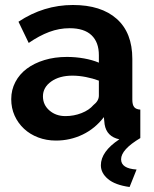

<svg xmlns="http://www.w3.org/2000/svg" viewBox="-20 -553 615 769"><path d="M499 196Q441 188 412.5 164Q384 140 384 109Q384 54 458 5Q407 -6 399 -55L396 -84Q361 -38 311 -14Q261 10 204 10Q166 10 133 -2.5Q100 -15 76 -37.5Q52 -60 38.5 -90Q25 -120 25 -156Q25 -193 41.5 -224.5Q58 -256 87.5 -278Q117 -300 158 -312.5Q199 -325 248 -325Q283 -325 316.5 -319Q350 -313 376 -302V-332Q376 -384 346.5 -412Q317 -440 259 -440Q217 -440 177 -425Q137 -410 95 -381L54 -466Q155 -533 272 -533Q385 -533 447.5 -477.5Q510 -422 510 -317V-154Q510 -133 517.5 -124Q525 -115 542 -114V0Q465 46 465 85Q465 122 527 126ZM242 -88Q276 -88 306.5 -100Q337 -112 354 -132Q376 -149 376 -170V-230Q352 -239 324 -244.5Q296 -250 270 -250Q218 -250 185 -226.5Q152 -203 152 -167Q152 -133 178 -110.5Q204 -88 242 -88Z"/></svg>

Font: PTCRaleway
Style: Bold
Weight: 700
Designer: Matt McInerney, Pablo Impallari, Rodrigo Fuenzalida
Foundry: Matt McInerney, Pablo Impallari, Rodrigo Fuenzalida
Version: Version 3.000g; ttfautohint (v1.5) -l 8 -r 28 -G 28 -x 14 -D